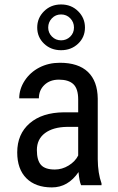

<svg xmlns="http://www.w3.org/2000/svg" viewBox="-20 -814 519 844"><path d="M336.4 0Q328.6 -17.1 325.2 -57.6Q279.3 9.8 208 9.8Q136.2 9.8 95.9 -30.5Q55.7 -70.8 55.7 -144Q55.7 -224.6 110.4 -272Q165 -319.3 260.3 -320.3H323.7V-376.5Q323.7 -423.8 302.7 -443.8Q281.7 -463.9 238.8 -463.9Q199.7 -463.9 175.3 -440.7Q150.9 -417.5 150.9 -381.8H64.5Q64.5 -422.4 88.4 -459.2Q112.3 -496.1 152.8 -517.1Q193.4 -538.1 243.2 -538.1Q324.2 -538.1 366.5 -497.8Q408.7 -457.5 409.7 -380.4V-113.8Q410.2 -52.7 426.3 -7.8V0ZM221.2 -68.8Q252.9 -68.8 281.7 -86.4Q310.5 -104 323.7 -130.4V-256.3H274.9Q213.4 -255.4 177.7 -228.8Q142.1 -202.1 142.1 -154.3Q142.1 -109.4 160.2 -89.1Q178.2 -68.8 221.2 -68.8ZM353.5 -692.9Q353.5 -650.4 323.2 -621.8Q293 -593.3 248.5 -593.3Q203.6 -593.3 173.6 -622.1Q143.6 -650.9 143.6 -692.9Q143.6 -734.9 173.6 -764.6Q203.6 -794.4 248.5 -794.4Q293.5 -794.4 323.5 -764.6Q353.5 -734.9 353.5 -692.9ZM191.9 -692.9Q191.9 -669.9 208.3 -653.3Q224.6 -636.7 248.5 -636.7Q272 -636.7 288.6 -652.8Q305.2 -668.9 305.2 -692.9Q305.2 -716.8 288.8 -733.6Q272.5 -750.5 248.5 -750.5Q224.1 -750.5 208 -733.4Q191.9 -716.3 191.9 -692.9Z"/></svg>

Font: Roboto Condensed
Style: Regular
Weight: 400
Designer: Google
Version: Version 2.001047; 2015